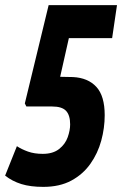

<svg xmlns="http://www.w3.org/2000/svg" viewBox="-23 -720 480 750"><path d="M-3 -34 43 -149Q61 -137 86 -128Q111 -119 144 -119Q184 -119 208 -138Q232 -157 241.5 -184Q251 -211 251 -234Q251 -270 235 -287Q219 -304 181 -304H80L74 -316L167 -700H434L415 -571H246L212 -420L262 -419Q321 -416 353.5 -380.5Q386 -345 386 -270Q386 -220 372.5 -170.5Q359 -121 330 -80Q301 -39 255.5 -14.5Q210 10 146 10Q96 10 60.5 -1Q25 -12 -3 -34Z"/></svg>

Font: Georama Condensed
Style: Bold Italic
Weight: 700
Width: 3
Italic angle: -9°
Designer: Jean-Baptiste Levee
Foundry: Production Type
Version: Version 1.000